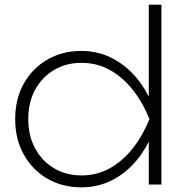

<svg xmlns="http://www.w3.org/2000/svg" viewBox="-20 -790 786 822"><path d="M671 0H617V-183Q602 -154 583 -127Q536 -61 471 -24.5Q406 12 329 12Q247 12 183 -25Q119 -62 82 -128Q45 -194 45 -280Q45 -367 82 -432.5Q119 -498 183 -535Q247 -572 329 -572Q406 -572 471 -535Q536 -498 583 -433Q602 -406 617 -376V-770H671ZM101 -280Q101 -209 130.5 -154.5Q160 -100 211.5 -69.5Q263 -39 329 -39Q395 -39 450 -69.5Q505 -100 548 -154.5Q591 -209 620 -280Q591 -352 548 -406Q505 -460 450 -490.5Q395 -521 329 -521Q263 -521 211.5 -490.5Q160 -460 130.5 -406Q101 -352 101 -280Z"/></svg>

Font: Bounded
Style: Regular
Weight: 200
Designer: Vlad Churkin
Version: Version 1.0